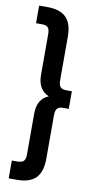

<svg xmlns="http://www.w3.org/2000/svg" viewBox="-94 -778 449 913"><g transform="rotate(10 131.0 -321.0)"><path d="M59 96H18V10H43Q66 10 75 1Q84 -8 84 -31V-227Q84 -300 138 -321Q84 -344 84 -415V-612Q84 -635 75.5 -644Q67 -653 47 -653H18V-738H59Q119 -738 148.5 -709Q178 -680 178 -615V-406Q178 -383 186.5 -373.5Q195 -364 214 -364H242V-279H214Q195 -279 186.5 -269.5Q178 -260 178 -236V-27Q178 37 148.5 66.5Q119 96 59 96Z"/></g></svg>

Font: Special Gothic Condensed Medium
Style: Regular
Weight: 500
Width: 3
Designer: Alistair McCready
Foundry: Monolith
Version: Version 1.000; ttfautohint (v1.8.4.7-5d5b)